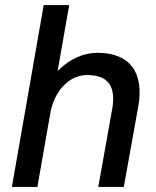

<svg xmlns="http://www.w3.org/2000/svg" viewBox="-20 -740 619 760"><path d="M27 0H128L179 -291C195 -382 255 -443 325 -443C409 -443 440 -397 424 -308L369 0H470L527 -317C552 -454 493 -531 366 -531C314 -531 259 -510 208 -459L254 -720H153Z"/></svg>

Font: Fixel Text 20240404 Medium
Style: Italic
Weight: 500
Width: 4
Italic angle: -10°
Designer: AlfaBravo + MacPaw
Foundry: Kyrylo Tkachov, Marchela Mozhyna, Serhii Makarenko, Maria Weinstein, Zakhar Kryvoshyya
Version: Version 1.211;Glyphs 3.2 (3225)